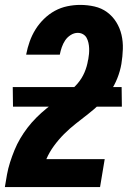

<svg xmlns="http://www.w3.org/2000/svg" viewBox="-20 -763 540 783"><path d="M388 0H0V-1Q4 -26 8.5 -51Q13 -76 21 -101Q29 -126 39 -150.5Q49 -175 62.5 -198Q76 -221 92.5 -242.5Q109 -264 128.5 -283.5Q148 -303 169.5 -320.5Q191 -338 213 -353.5Q235 -369 257 -385.5Q279 -402 296.5 -422.5Q314 -443 324.5 -467.5Q335 -492 339 -518L340 -521Q342 -532 343 -543.5Q344 -555 343.5 -566.5Q343 -578 340.5 -589Q338 -600 333 -609Q328 -618 318.5 -623.5Q309 -629 297 -629Q282 -629 268 -620Q254 -611 245.5 -598Q237 -585 232 -570.5Q227 -556 224 -541V-540H87V-542Q92 -568 101 -593.5Q110 -619 124.5 -642.5Q139 -666 159.5 -686Q180 -706 204 -719Q228 -732 254.5 -737.5Q281 -743 307 -743Q337 -743 365.5 -736.5Q394 -730 416.5 -713.5Q439 -697 454 -673Q469 -649 475.5 -621Q482 -593 481 -563Q480 -533 475 -502Q470 -473 458.5 -444Q447 -415 429.5 -389Q412 -363 388.5 -340.5Q365 -318 340 -298.5Q315 -279 289.5 -259Q264 -239 241.5 -216.5Q219 -194 200 -168Q181 -142 169 -114H407ZM477 -328H33L32 -408H476Z"/></svg>

Font: Iosevka Heavy
Style: Italic
Weight: 900
Italic angle: -9°
Monospace: yes
Designer: Belleve Invis
Foundry: Belleve Invis
Version: Version 32.5.0; ttfautohint (v1.8.4)